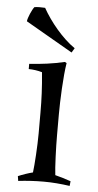

<svg xmlns="http://www.w3.org/2000/svg" viewBox="-52 -728 391 769"><g transform="rotate(5 143.5 -343.5)"><path d="M190 -274C190 -327 194 -428 203 -481L196 -485C149 -474 102 -468 54 -465V-444C70 -444 92 -441 108 -436C114 -375 116 -327 116 -274V-190C116 -141 111 -63 107 -33C90 -29 64 -20 48 -13L51 6C85 2 119 0 153 0C188 0 223 3 258 8L260 -11C243 -17 214 -26 197 -30C193 -60 190 -141 190 -190ZM219 -525 230 -543C179 -578 128 -640 98 -694C86 -695 66 -695 55 -693C46 -682 31 -648 30 -634Z"/></g></svg>

Font: Almendra
Style: Regular
Weight: 400
Designer: Ana Sanfelippo
Foundry: Ana Sanfelippo
Version: Version 1.003